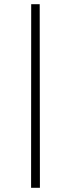

<svg xmlns="http://www.w3.org/2000/svg" viewBox="-20 -810 338 914"><path d="M128.5 -790H169L170 84H128Z"/></svg>

Font: Hepta Slab ExtraLight Light
Style: Regular
Weight: 300
Version: Version 1.100